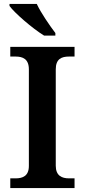

<svg xmlns="http://www.w3.org/2000/svg" viewBox="-20 -951 428 971"><path d="M203 -771H260V-784C231 -822 187 -886 166 -931H28V-921C53 -886 144 -807 203 -771ZM32 0H357V-49H329C293 -49 262 -62 262 -113V-600C262 -653 291 -665 329 -665H357V-714H32V-665H59C95 -665 126 -653 126 -600V-112C126 -61 95 -49 59 -49H32Z"/></svg>

Font: Noto Serif Georgian SemiBold
Style: Regular
Weight: 600
Designer: Monotype Design Team, Akaki Razmadze
Foundry: Google LLC
Version: Version 2.003